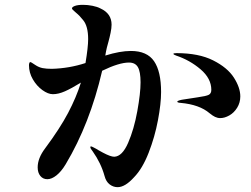

<svg xmlns="http://www.w3.org/2000/svg" viewBox="-20 -776 1040 795"><path d="M647 -395Q647 -347 634 -278Q621 -209 595.5 -143.5Q570 -78 535 -42Q498 -1 467 -1Q449 -1 434 -12.5Q419 -24 413 -47Q398 -101 364 -149Q354 -161 354 -167Q354 -170 357 -170Q360 -170 378 -160Q382 -157 406 -144Q438 -127 453 -127Q486 -128 510.5 -184.5Q535 -241 548.5 -315.5Q562 -390 562 -435Q562 -479 551 -498Q540 -517 514 -517Q473 -517 403 -483Q352 -263 252 -96Q234 -66 214 -50Q194 -34 176 -34Q158 -34 147 -47.5Q136 -61 136 -83Q136 -121 167 -162Q228 -244 262 -308.5Q296 -373 315 -434Q276 -410 249 -398Q222 -386 199 -386Q179 -386 155.5 -403Q132 -420 116 -447.5Q100 -475 100 -506Q100 -511 101.5 -515Q103 -519 105 -519Q108 -519 114.5 -514.5Q121 -510 126 -507Q141 -497 156.5 -494Q172 -491 195 -491Q267 -493 334 -515Q345 -581 345 -614Q345 -668 324 -693Q310 -711 294 -724Q278 -737 278 -741Q278 -747 290 -751.5Q302 -756 324 -756Q343 -756 363 -752Q383 -748 396 -741Q442 -720 442 -674Q442 -660 438 -640.5Q434 -621 429 -603Q421 -575 419 -563L416 -546Q477 -565 522 -565Q589 -565 618 -522.5Q647 -480 647 -395ZM975 -377Q975 -351 962 -330Q949 -309 929.5 -298Q910 -287 892 -287Q881 -287 870.5 -292Q860 -297 848 -307Q806 -343 728 -350Q714 -351 714 -355Q714 -359 733 -363L798 -373Q834 -378 844.5 -383.5Q855 -389 855 -404Q855 -451 810.5 -489Q766 -527 709 -546Q698 -550 698 -553Q698 -556 711 -556Q803 -556 862.5 -526Q922 -496 948.5 -454.5Q975 -413 975 -377Z"/></svg>

Font: Shippori Mincho
Style: Bold
Weight: 700
Designer: FONTDASU
Foundry: FONTDASU / Google Inc. / but / Adobe
Version: Version 3.110; ttfautohint (v1.8.3)